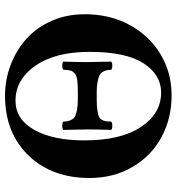

<svg xmlns="http://www.w3.org/2000/svg" viewBox="11 -709 708 770"><g transform="rotate(90 365.0 -324.0)"><path d="M351.1 -357.9H377Q402.8 -357.9 418.9 -360.1Q435.1 -362.3 444.8 -365.5Q454.6 -368.7 459.5 -377Q464.4 -385.3 465.8 -392.8Q467.3 -400.4 467.8 -416Q472.2 -420.4 484.4 -420.4Q496.6 -420.4 501 -416Q499 -356.4 499 -321.8Q499 -294.4 501 -224.1Q496.6 -219.7 484.4 -219.7Q472.2 -219.7 467.8 -224.1Q466.8 -237.3 465.3 -243.7Q463.9 -250 459 -259Q454.1 -268.1 444.8 -272Q435.5 -275.9 418.7 -279.1Q401.9 -282.2 377 -282.2H351.1Q318.8 -282.2 301 -279.8Q283.2 -277.3 274.2 -269.3Q265.1 -261.2 262.9 -252.2Q260.7 -243.2 259.8 -224.1Q255.4 -219.7 243.4 -219.7Q231.4 -219.7 227.1 -224.1Q229 -283.7 229 -317.9Q229 -345.7 227.1 -416Q231.4 -420.4 243.4 -420.4Q255.4 -420.4 259.8 -416Q260.7 -403.3 262.2 -396.5Q263.7 -389.6 268.8 -381.1Q273.9 -372.6 283.2 -368.4Q292.5 -364.3 309.3 -361.1Q326.2 -357.9 351.1 -357.9ZM351.1 -616.2Q279.3 -616.2 233.6 -545.2Q188 -474.1 188 -329.1Q188 -191.9 243.4 -112.1Q298.8 -32.2 383.8 -32.2Q458.5 -32.2 500.7 -107.2Q543 -182.1 543 -308.1Q543 -455.1 489 -535.6Q435.1 -616.2 351.1 -616.2ZM693.8 -329.1Q693.8 -181.6 607.9 -88.9Q516.1 9.8 363.8 9.8Q299.8 9.8 241 -12.5Q182.1 -34.7 136.7 -75Q91.3 -115.2 64.2 -176Q37.1 -236.8 37.1 -309.1Q37.1 -448.7 118.2 -545.9Q162.6 -599.1 225.6 -628.7Q288.6 -658.2 362.8 -658.2Q454.6 -658.2 529.5 -617.9Q604.5 -577.6 649.2 -502Q693.8 -426.3 693.8 -329.1Z"/></g></svg>

Font: Linux Libertine G
Style: Bold
Weight: 700
Designer: Philipp H. Poll
Foundry: Philipp H. Poll
Version: Version 5.0.3